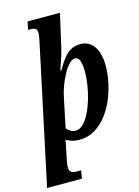

<svg xmlns="http://www.w3.org/2000/svg" viewBox="-180 -839 838 1157"><g transform="rotate(-15 239.5 -260.0)"><path d="M147 -614Q152 -637 154.5 -651Q157 -665 157 -678Q157 -697 146.5 -703.5Q136 -710 119 -710H101L111 -760H313L271 -574Q263 -537 250.5 -497.5Q238 -458 225 -422H231Q252 -458 272.5 -486Q293 -514 319.5 -530Q346 -546 383 -546Q435 -546 466 -503Q497 -460 497 -380Q497 -332 486 -278.5Q475 -225 453.5 -174Q432 -123 399.5 -81.5Q367 -40 324.5 -15Q282 10 229 10Q204 10 183 3.5Q162 -3 147 -13Q146 -3 144 8.5Q142 20 138 35L125 100Q122 114 120 127.5Q118 141 118 155Q118 175 129.5 182.5Q141 190 159 190H191L182 240H-35ZM221 -49Q247 -49 269.5 -71.5Q292 -94 310 -130.5Q328 -167 341 -211Q354 -255 360.5 -299Q367 -343 367 -379Q367 -416 359 -443.5Q351 -471 329 -471Q310 -471 290.5 -450Q271 -429 253.5 -396.5Q236 -364 223 -328Q210 -292 204 -261L166 -79Q173 -69 188 -59Q203 -49 221 -49Z"/></g></svg>

Font: Noto Serif ExtraCondensed
Style: Bold Italic
Weight: 700
Width: 2
Italic angle: -12°
Designer: Monotype Design Team
Foundry: Monotype Imaging Inc.
Version: Version 2.013; ttfautohint (v1.8.4.7-5d5b)